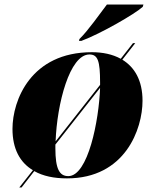

<svg xmlns="http://www.w3.org/2000/svg" viewBox="-20 -776 690 846"><path d="M330 -604 328 -596H339C425 -628 577 -716 609 -746L612 -756H451C419 -714 368 -641 330 -604ZM65 50H75L131 -22C170 0 218 10 275 10C532 10 608 -208 608 -332C608 -422 573 -480 519 -513L576 -586H566L512 -517C476 -537 432 -546 385 -546C116 -546 35 -334 35 -208C35 -120 68 -60 125 -26ZM374 -536C411 -536 421 -508 421 -412C421 -409 421 -405 421 -402L225 -153C231 -319 287 -536 374 -536ZM281 0C242 0 224 -31 224 -123C224 -128 224 -134 224 -139L421 -389C416 -245 368 0 281 0Z"/></svg>

Font: Noto Serif Display Black
Style: Italic
Weight: 900
Italic angle: -12°
Designer: Monotype Design Team
Foundry: Monotype Imaging Inc.
Version: Version 2.009